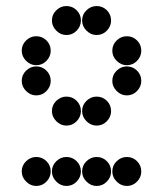

<svg xmlns="http://www.w3.org/2000/svg" viewBox="-20 -718 540 636"><path d="M152 -650Q152 -631 166.5 -616.5Q181 -602 200 -602Q220 -602 234 -616.5Q248 -631 248 -650Q248 -670 234 -684Q220 -698 200 -698Q181 -698 166.5 -684Q152 -670 152 -650ZM252 -650Q252 -631 266.5 -616.5Q281 -602 300 -602Q320 -602 334 -616.5Q348 -631 348 -650Q348 -670 334 -684Q320 -698 300 -698Q281 -698 266.5 -684Q252 -670 252 -650ZM52 -550Q52 -531 66.5 -516.5Q81 -502 100 -502Q120 -502 134 -516.5Q148 -531 148 -550Q148 -570 134 -584Q120 -598 100 -598Q81 -598 66.5 -584Q52 -570 52 -550ZM352 -550Q352 -531 366.5 -516.5Q381 -502 400 -502Q420 -502 434 -516.5Q448 -531 448 -550Q448 -570 434 -584Q420 -598 400 -598Q381 -598 366.5 -584Q352 -570 352 -550ZM52 -450Q52 -431 66.5 -416.5Q81 -402 100 -402Q120 -402 134 -416.5Q148 -431 148 -450Q148 -470 134 -484Q120 -498 100 -498Q81 -498 66.5 -484Q52 -470 52 -450ZM352 -450Q352 -431 366.5 -416.5Q381 -402 400 -402Q420 -402 434 -416.5Q448 -431 448 -450Q448 -470 434 -484Q420 -498 400 -498Q381 -498 366.5 -484Q352 -470 352 -450ZM152 -350Q152 -331 166.5 -316.5Q181 -302 200 -302Q220 -302 234 -316.5Q248 -331 248 -350Q248 -370 234 -384Q220 -398 200 -398Q181 -398 166.5 -384Q152 -370 152 -350ZM252 -350Q252 -331 266.5 -316.5Q281 -302 300 -302Q320 -302 334 -316.5Q348 -331 348 -350Q348 -370 334 -384Q320 -398 300 -398Q281 -398 266.5 -384Q252 -370 252 -350ZM52 -150Q52 -131 66.5 -116.5Q81 -102 100 -102Q120 -102 134 -116.5Q148 -131 148 -150Q148 -170 134 -184Q120 -198 100 -198Q81 -198 66.5 -184Q52 -170 52 -150ZM152 -150Q152 -131 166.5 -116.5Q181 -102 200 -102Q220 -102 234 -116.5Q248 -131 248 -150Q248 -170 234 -184Q220 -198 200 -198Q181 -198 166.5 -184Q152 -170 152 -150ZM252 -150Q252 -131 266.5 -116.5Q281 -102 300 -102Q320 -102 334 -116.5Q348 -131 348 -150Q348 -170 334 -184Q320 -198 300 -198Q281 -198 266.5 -184Q252 -170 252 -150ZM352 -150Q352 -131 366.5 -116.5Q381 -102 400 -102Q420 -102 434 -116.5Q448 -131 448 -150Q448 -170 434 -184Q420 -198 400 -198Q381 -198 366.5 -184Q352 -170 352 -150Z"/></svg>

Font: Matrix Sans Print
Style: Regular
Weight: 400
Designer: Brad Neil
Version: Version 1.100